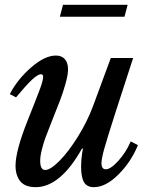

<svg xmlns="http://www.w3.org/2000/svg" viewBox="-20 -772 633 802"><path d="M168.9 -62Q190.4 -62 227.8 -99.4Q265.1 -136.7 304.9 -200.4Q344.7 -264.2 369.1 -330.1L442.9 -529.8H536.1L461.9 -300.8Q428.2 -195.8 416 -152.3Q403.8 -108.9 403.8 -90.8Q403.8 -64.9 421.9 -64.9Q442.4 -64.9 474.6 -100.6Q506.8 -136.2 525.9 -181.2L556.2 -166Q528.3 -96.7 475.1 -43.5Q421.9 9.8 372.1 9.8Q342.8 9.8 330.8 -11.2Q318.8 -32.2 318.8 -75.2Q318.8 -112.3 326.2 -149.9L323.2 -152.8Q232.4 9.8 128.9 9.8Q85 9.8 64.9 -14.6Q44.9 -39.1 44.9 -80.1Q44.9 -141.6 95.2 -268.1Q134.8 -367.2 147.5 -401.9Q160.2 -436.5 160.2 -451.2Q160.2 -461.9 150.9 -461.9Q138.2 -461.9 113.8 -439.2Q89.4 -416.5 46.9 -365.2L21 -378.9Q52.7 -440.4 109.9 -490.2Q167 -540 213.9 -540Q237.8 -540 251 -524.9Q264.2 -509.8 264.2 -481.9Q264.2 -459.5 253.9 -423.1Q243.7 -386.7 231.4 -354.2Q219.2 -321.8 193.8 -258.8Q177.7 -218.8 169.7 -196.5Q161.6 -174.3 154.8 -147.2Q147.9 -120.1 147.9 -100.1Q147.9 -62 168.9 -62ZM500 -702.1H230L243.2 -752H513.2Z"/></svg>

Font: Libre Baskerville
Style: Italic
Weight: 400
Designer: Pablo Impallari, Rodrigo Fuenzalida
Foundry: Pablo Impallari, Rodrigo Fuenzalida
Version: Version 1.000